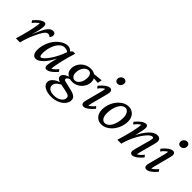

<svg xmlns="http://www.w3.org/2000/svg" viewBox="61 -1512 2596 2596"><g transform="rotate(45 1358.5 -214.0)"><path d="M306.6 -352.5Q291 -352.5 276.1 -341.1Q261.2 -329.6 245.8 -305.9Q230.5 -282.2 218.8 -259.5Q207 -236.8 190.4 -201.2Q140.1 -91.8 120.1 0H42Q75.7 -107.4 100.8 -218.3Q126 -329.1 126 -372.1Q83.5 -348.6 45.9 -295.9L23.4 -327.1Q60.5 -373 98.1 -400.4Q135.7 -427.7 164.1 -427.7Q196.3 -427.7 196.3 -385.7Q196.3 -323.2 154.3 -184.6Q207 -319.8 244.9 -373.8Q282.7 -427.7 329.1 -427.7Q349.6 -427.7 361.3 -416.5Q373 -405.3 373 -385.7Q373 -357.4 351.6 -333Q330.6 -352.5 306.6 -352.5Z M425.8 7.8Q392.6 7.8 374 -19.5Q355.5 -46.9 355.5 -91.8Q355.5 -158.2 379.2 -221.4Q402.8 -284.7 439.7 -329.1Q476.6 -373.5 522.5 -400.6Q568.4 -427.7 612.3 -427.7Q650.9 -427.7 684.6 -392.6L713.9 -419.9H755.9Q721.7 -313.5 696.3 -202.4Q670.9 -91.3 670.9 -47.9Q711.4 -70.3 751 -120.1L774.4 -91.8Q737.3 -45.9 699.5 -19Q661.6 7.8 631.8 7.8Q595.7 7.8 595.7 -33.2Q595.7 -79.6 628.9 -202.1Q583 -106.9 527.3 -49.6Q471.7 7.8 425.8 7.8ZM438.5 -109.4Q438.5 -55.7 461.9 -55.7Q477.1 -55.7 502.9 -80.6Q528.8 -105.5 557.4 -145.5Q585.9 -185.5 615.2 -242.7Q644.5 -299.8 664.1 -358.4Q635.3 -379.9 594.7 -379.9Q554.2 -379.9 517.8 -342.5Q481.4 -305.2 460 -242.4Q438.5 -179.7 438.5 -109.4Z M995.1 -121.1Q973.1 -121.1 950.2 -126Q927.2 -119.6 915.3 -108.2Q903.3 -96.7 903.3 -85Q903.3 -74.7 910.9 -69.1Q918.5 -63.5 940.4 -58.6L1055.7 -31.2Q1115.2 -17.1 1140.6 3.9Q1166 24.9 1166 61.5Q1166 103.5 1135 140.9Q1104 178.2 1051.8 200.4Q999.5 222.7 940.4 222.7Q856.4 222.7 807.6 193.4Q758.8 164.1 758.8 117.2Q758.8 80.6 791.7 48.8Q824.7 17.1 881.8 -2Q854 -9.3 839.1 -24.2Q824.2 -39.1 824.2 -58.6Q824.2 -82 846.7 -103.5Q869.1 -125 914.1 -140.6Q857.4 -172.9 857.4 -240.2Q857.4 -290.5 884 -333.7Q910.6 -377 955.1 -401.9Q999.5 -426.8 1050.8 -426.8Q1096.2 -426.8 1129.9 -405.3L1263.7 -418.9L1250 -357.4L1168.9 -363.3Q1182.6 -337.4 1182.6 -306.6Q1182.6 -256.8 1156.5 -213.9Q1130.4 -170.9 1087.2 -146Q1043.9 -121.1 995.1 -121.1ZM1004.9 -160.2Q1045.9 -160.2 1075.2 -203.1Q1104.5 -246.1 1104.5 -307.6Q1104.5 -346.2 1088.4 -367.9Q1072.3 -389.6 1044.9 -389.6Q1002.4 -389.6 971.4 -346.4Q940.4 -303.2 940.4 -243.2Q940.4 -205.1 958.5 -182.6Q976.6 -160.2 1004.9 -160.2ZM835 107.4Q835 141.6 864.7 162.6Q894.5 183.6 952.1 183.6Q1014.2 183.6 1055.9 154.8Q1097.7 126 1097.7 85Q1097.7 61.5 1080.8 49.6Q1064 37.6 1016.6 28.3L918.9 7.8Q835 49.8 835 107.4Z M1446.3 -536.1Q1426.3 -536.1 1412.8 -549.3Q1399.4 -562.5 1399.4 -582Q1399.4 -611.8 1419.4 -631.6Q1439.5 -651.4 1465.8 -651.4Q1484.9 -651.4 1497.8 -638.7Q1510.7 -626 1510.7 -606.4Q1510.7 -574.7 1491.9 -555.4Q1473.1 -536.1 1446.3 -536.1ZM1339.8 7.8Q1320.8 7.8 1310.3 -3.4Q1299.8 -14.6 1299.8 -35.2Q1299.8 -57.6 1339.4 -200.2Q1378.9 -342.8 1378.9 -371.1Q1336.9 -349.1 1298.8 -295.9L1275.4 -327.1Q1313 -373.5 1350.3 -400.6Q1387.7 -427.7 1417 -427.7Q1436 -427.7 1446.5 -416.3Q1457 -404.8 1457 -382.8Q1457 -359.9 1417.5 -216.6Q1377.9 -73.2 1377.9 -47.9Q1418.5 -70.3 1458 -120.1L1481.4 -91.8Q1444.8 -45.9 1406.5 -19Q1368.2 7.8 1339.8 7.8Z M1677.7 7.8Q1620.6 7.8 1582.8 -33Q1544.9 -73.7 1544.9 -141.6Q1544.9 -211.4 1575.4 -277.3Q1606 -343.3 1659.7 -385.5Q1713.4 -427.7 1775.4 -427.7Q1832.5 -427.7 1871.3 -386.7Q1910.2 -345.7 1910.2 -278.3Q1910.2 -208 1879.4 -142.1Q1848.6 -76.2 1794.4 -34.2Q1740.2 7.8 1677.7 7.8ZM1699.2 -38.1Q1737.3 -38.1 1767.6 -71.8Q1797.9 -105.5 1813.5 -157.5Q1829.1 -209.5 1829.1 -267.6Q1829.1 -319.8 1808.1 -351.8Q1787.1 -383.8 1755.9 -383.8Q1718.3 -383.8 1688.2 -349.9Q1658.2 -315.9 1642.6 -263.4Q1627 -210.9 1627 -152.3Q1627 -97.7 1647.2 -67.9Q1667.5 -38.1 1699.2 -38.1Z M2269.5 7.8Q2250.5 7.8 2240.5 -3.2Q2230.5 -14.2 2230.5 -33.2Q2230.5 -55.2 2269 -189.2Q2307.6 -323.2 2307.6 -346.7Q2307.6 -366.2 2288.1 -366.2Q2255.4 -366.2 2207 -307.6Q2158.7 -249 2116.5 -162.8Q2074.2 -76.7 2056.6 0H1981.4Q2015.6 -106.4 2041 -217.5Q2066.4 -328.6 2066.4 -372.1Q2023.9 -348.6 1986.3 -295.9L1963.9 -327.1Q2001 -373.5 2038.8 -400.6Q2076.7 -427.7 2105.5 -427.7Q2140.6 -427.7 2140.6 -385.7Q2140.6 -338.4 2107.4 -211.9Q2150.9 -304.7 2208.7 -366.2Q2266.6 -427.7 2323.2 -427.7Q2352.5 -427.7 2368.7 -411.6Q2384.8 -395.5 2384.8 -366.2Q2384.8 -340.8 2346.7 -207Q2308.6 -73.2 2308.6 -47.9Q2347.2 -69.3 2387.7 -120.1L2411.1 -91.8Q2374 -45.9 2336.2 -19Q2298.3 7.8 2269.5 7.8Z M2649.4 -536.1Q2629.4 -536.1 2616 -549.3Q2602.5 -562.5 2602.5 -582Q2602.5 -611.8 2622.6 -631.6Q2642.6 -651.4 2668.9 -651.4Q2688 -651.4 2700.9 -638.7Q2713.9 -626 2713.9 -606.4Q2713.9 -574.7 2695.1 -555.4Q2676.3 -536.1 2649.4 -536.1ZM2543 7.8Q2523.9 7.8 2513.4 -3.4Q2502.9 -14.6 2502.9 -35.2Q2502.9 -57.6 2542.5 -200.2Q2582 -342.8 2582 -371.1Q2540 -349.1 2502 -295.9L2478.5 -327.1Q2516.1 -373.5 2553.5 -400.6Q2590.8 -427.7 2620.1 -427.7Q2639.2 -427.7 2649.7 -416.3Q2660.2 -404.8 2660.2 -382.8Q2660.2 -359.9 2620.6 -216.6Q2581.1 -73.2 2581.1 -47.9Q2621.6 -70.3 2661.1 -120.1L2684.6 -91.8Q2647.9 -45.9 2609.6 -19Q2571.3 7.8 2543 7.8Z"/></g></svg>

Font: Crimson Pro
Style: Italic
Weight: 400
Italic angle: -12°
Designer: Jacques Le Bailly
Foundry: Baron von Fonthausen
Version: Version 1.003